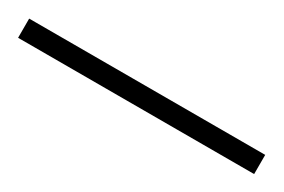

<svg xmlns="http://www.w3.org/2000/svg" viewBox="-10 -36 423 286"><g transform="rotate(30 201.0 107.5)"><path d="M404 124V91H-2V124Z"/></g></svg>

Font: Noto Sans Georgian ExtraLight
Style: Regular
Weight: 200
Designer: Monotype Design Team, Akaki Razmadze
Foundry: Google LLC
Version: Version 2.005